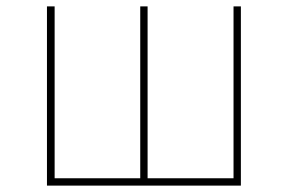

<svg xmlns="http://www.w3.org/2000/svg" viewBox="-20 -581 902 601"><path d="M734 -561H711V-23H442V-561H419V-23H151V-561H127V0H734Z"/></svg>

Font: Glow Sans SC Normal Thin
Style: Regular
Weight: 100
Designer: Ryoko NISHIZUKA (kana, bopomofo & ideographs); Paul D. Hunt (Latin, Greek & Cyrillic); Sandoll Communications, Soo-young
Version: Version 0.93